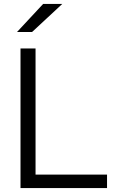

<svg xmlns="http://www.w3.org/2000/svg" viewBox="-20 -963 604 983"><path d="M528 0H85V-715H162V-69H528ZM299 -943 144 -799H67L201 -943Z"/></svg>

Font: Wix Madefor Display
Style: Regular
Weight: 400
Designer: Dalton Maag Ltd
Foundry: Dalton Maag Ltd
Version: Version 3.100